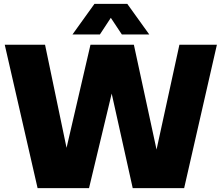

<svg xmlns="http://www.w3.org/2000/svg" viewBox="-20 -971 1144 991"><path d="M174 0 4.5 -740H212.5L323.5 -208L447 -740H671L788 -199L906 -740H1099.5L930.5 0H665L556.5 -488L439.5 0ZM354 -793 467.5 -951H637L750.5 -793H609L552 -879L495.5 -793Z"/></svg>

Font: Encode Sans SmCnd Black
Style: Regular
Weight: 900
Width: 4
Designer: Multiple Designers
Foundry: Impallari Type
Version: Version 3.002; ttfautohint (v1.8.3) -l 8 -r 50 -G 200 -x 14 